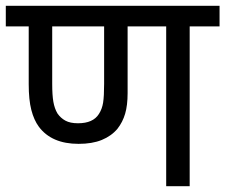

<svg xmlns="http://www.w3.org/2000/svg" viewBox="-20 -642 777 662"><path d="M634 -551V0H553V-551H420V-321Q420 -279 411.5 -250Q403 -221 385 -198Q364 -173 331 -159.5Q298 -146 251 -146Q158 -146 114 -205Q97 -228 88 -263Q79 -298 79 -352V-551H0V-622H737V-551ZM249 -217Q301 -217 321 -249Q332 -266 335.5 -288Q339 -310 339 -353V-551H160V-353Q160 -314 164 -291Q168 -268 178 -251Q189 -235 205.5 -226Q222 -217 249 -217Z"/></svg>

Font: TSCustom
Style: Regular
Weight: 400
Designer: Monotype Design Team
Foundry: Monotype Imaging Inc.
Version: Version 2.004; ttfautohint (v1.8.3) -l 8 -r 50 -G 200 -x 14 